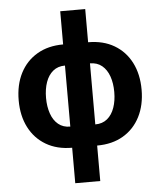

<svg xmlns="http://www.w3.org/2000/svg" viewBox="-61 -787 872 1043"><g transform="rotate(-5 375.0 -265.0)"><path d="M306.7 10.7Q224.6 10.7 164.6 -24.6Q104.6 -59.9 72.1 -123.3Q39.7 -186.6 39.7 -270.6Q39.7 -355.2 72.1 -418.7Q104.6 -482.2 164.6 -517.4Q224.6 -552.7 306.7 -552.7H443Q525.6 -552.7 585.4 -517.3Q645.3 -481.9 677.6 -418.6Q710 -355.2 710 -270.6Q710 -186.6 677.6 -123.3Q645.3 -59.9 585.4 -24.6Q525.6 10.7 443 10.7ZM306.7 -104.6H443Q482.1 -104.6 508.4 -126.3Q534.7 -148.1 547.8 -185.8Q561 -223.5 561 -271.1Q561 -319.5 547.7 -356.9Q534.5 -394.3 508.3 -415.9Q482.1 -437.5 443 -437.5H306.7Q267.6 -437.5 241.4 -415.9Q215.2 -394.3 202.1 -356.9Q188.9 -319.5 188.9 -271.1Q188.9 -223.5 202.1 -185.6Q215.2 -147.8 241.4 -126.2Q267.6 -104.6 306.7 -104.6ZM306.7 204.1V-733.6H443V204.1Z"/></g></svg>

Font: Adwaita Sans
Style: Regular
Weight: 400
Designer: Rasmus Andersson
Foundry: rsms
Version: Version 4.001;git-9221beed3